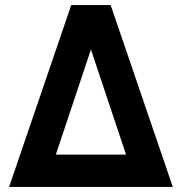

<svg xmlns="http://www.w3.org/2000/svg" viewBox="-20 -740 720 760"><path d="M262 -720 16 0H664L418 -720ZM201 -128 340 -544 479 -128Z"/></svg>

Font: Kufam Arabic Latin Roman Bold
Style: Regular
Weight: 700
Designer: Wael Morcos & Artur Schmal
Version: Version 1.200;PS 001.200;hotconv 1.0.88;makeotf.lib2.5.64775